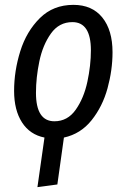

<svg xmlns="http://www.w3.org/2000/svg" viewBox="-20 -558 521 790"><path d="M243 8 216 201 134 212 163 8Q103 -4 70.5 -54.5Q38 -105 38 -184Q38 -266 63.5 -347.5Q89 -429 144 -483.5Q199 -538 282 -538Q359 -538 401 -486Q443 -434 443 -343Q443 -270 422.5 -195Q402 -120 357 -63.5Q312 -7 243 8ZM354 -351Q354 -467 278 -467Q223 -467 189.5 -420Q156 -373 142 -306Q128 -239 128 -176Q128 -59 204 -59Q258 -59 291.5 -106.5Q325 -154 339.5 -221.5Q354 -289 354 -351Z"/></svg>

Font: Fira Sans Extra Condensed
Style: Italic
Weight: 400
Width: 3
Italic angle: -8°
Designer: Carrois Corporate & Edenspiekermann AG
Foundry: Carrois Corporate GbR & Edenspiekermann AG
Version: Version 4.203